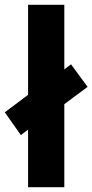

<svg xmlns="http://www.w3.org/2000/svg" viewBox="-42 -780 385 800"><path d="M75 0V-240L45 -217L-22 -312L75 -385V-760H226V-491L254 -512L323 -418L226 -346V0Z"/></svg>

Font: Noto Sans Telugu Condensed ExtraBold
Style: Regular
Weight: 800
Width: 3
Designer: Jelle Bosma - Monotype Design Team
Foundry: Monotype Imaging Inc.
Version: Version 2.005; ttfautohint (v1.8.4.7-5d5b)